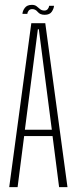

<svg xmlns="http://www.w3.org/2000/svg" viewBox="-20 -771 318 791"><path d="M18 0 109 -675.5H166.5L258 0H223.5L196.5 -210.5H79.5L52.5 0ZM82.5 -236.5H193.5L140 -650.5H136ZM164 -710Q145 -710 135.5 -721.8Q126 -733.5 113 -733.5Q103 -733.5 98 -727Q93 -720.5 92.5 -714H72.5Q73 -726 82.2 -738.5Q91.5 -751 111.5 -751Q123.5 -751 130.8 -745.2Q138 -739.5 145 -733.5Q152 -727.5 163 -727.5Q172 -727.5 177 -734Q182 -740.5 182.5 -747H202.5Q202 -736 193.5 -723Q185 -710 164 -710Z"/></svg>

Font: Anybody Condensed ExtraLight
Style: Regular
Weight: 200
Width: 3
Designer: Tyler Finck
Foundry: Etcetera Type Company
Version: Version 1.010; ttfautohint (v1.8.3) -l 8 -r 50 -G 200 -x 14 